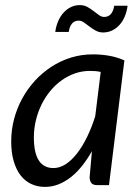

<svg xmlns="http://www.w3.org/2000/svg" viewBox="-20 -727 545 754"><path d="M408 0H362Q344.5 0 338.2 -9Q332 -18 332 -31L341 -133.5Q323 -101.5 302.2 -75.5Q281.5 -49.5 258.2 -31.2Q235 -13 209.5 -3Q184 7 156.5 7Q126.5 7 102 -4.8Q77.5 -16.5 60.2 -39.2Q43 -62 33.5 -95.2Q24 -128.5 24 -171.5Q24 -216.5 35.2 -259.2Q46.5 -302 67.2 -340Q88 -378 117 -409.8Q146 -441.5 181.8 -464.8Q217.5 -488 258.5 -500.8Q299.5 -513.5 344.5 -513.5Q377 -513.5 407.8 -508.2Q438.5 -503 468.5 -490ZM190 -67Q214.5 -67 238 -82.2Q261.5 -97.5 282.5 -124.5Q303.5 -151.5 321.8 -188.8Q340 -226 354 -270.5L375.5 -444.5Q364.5 -447 353.8 -447.8Q343 -448.5 332.5 -448.5Q302.5 -448.5 274.5 -438.8Q246.5 -429 222 -411.5Q197.5 -394 177.5 -369.8Q157.5 -345.5 143.2 -316.5Q129 -287.5 121 -254.8Q113 -222 113 -187.5Q113 -67 190 -67ZM389 -660.5Q421.5 -660.5 428.5 -704.5H481Q478 -681 469.8 -661.8Q461.5 -642.5 449 -628.8Q436.5 -615 420 -607.2Q403.5 -599.5 385 -599.5Q369 -599.5 355.8 -606.8Q342.5 -614 331.2 -622.8Q320 -631.5 309.8 -638.8Q299.5 -646 289 -646Q273 -646 263 -634.8Q253 -623.5 250 -601.5H197Q200 -624.5 208.5 -644Q217 -663.5 229.8 -677.5Q242.5 -691.5 258.8 -699.2Q275 -707 293.5 -707Q310 -707 323 -699.8Q336 -692.5 347.2 -683.8Q358.5 -675 368.5 -667.8Q378.5 -660.5 389 -660.5Z"/></svg>

Font: LatoHex
Style: Italic
Weight: 400
Italic angle: -7°
Designer: Lukasz Dziedzic
Foundry: tyPoland Lukasz Dziedzic
Version: Version 1.104; Western+Polish opensource